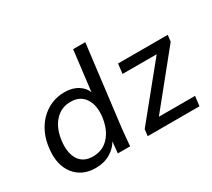

<svg xmlns="http://www.w3.org/2000/svg" viewBox="-138 -977 1367 1237"><g transform="rotate(-30 545.0 -358.0)"><path d="M648.4 0 654.3 -48.8 962.4 -428.2H708.5L717.3 -501H1086.9L1081.1 -453.1L773.4 -72.3H1042.5L1033.7 0ZM279.3 -62.5Q353 -62.5 399.4 -114.7Q445.8 -166.5 457 -254.9Q466.8 -337.9 432.6 -388.7Q398.9 -440.4 327.1 -440.4Q256.3 -440.4 210 -388.2Q164.1 -336.4 153.8 -251Q143.1 -166.5 175.3 -114.3Q208 -62.5 279.3 -62.5ZM257.3 10.7Q156.7 10.7 101.1 -60.1Q45.4 -131.8 60.1 -249Q65.9 -306.2 87.9 -354.7Q109.9 -403.3 144.8 -438.7Q179.7 -474.1 225.8 -494.1Q272 -514.2 326.7 -513.7Q383.3 -513.7 423.8 -487.8Q463.4 -462.9 476.1 -425.8L512.7 -725.6H603L529.8 -129.9Q527.3 -107.4 524.4 -75.2Q521.5 -43 517.6 0H426.3L434.6 -85Q414.1 -45.9 367.7 -17.6Q321.3 10.7 257.3 10.7Z"/></g></svg>

Font: Ride
Style: Italic
Weight: 400
Version: Version 3.000